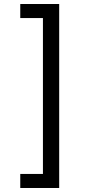

<svg xmlns="http://www.w3.org/2000/svg" viewBox="-20 -802 455 957"><path d="M81 65H194V-712H81V-782H275V135H81Z"/></svg>

Font: ukorean25
Style: Book
Weight: 400
Designer: Jelle Bosma - Monotype Design Team
Foundry: Monotype Imaging Inc.
Version: Version 2.003